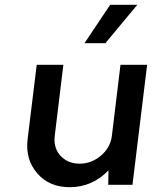

<svg xmlns="http://www.w3.org/2000/svg" viewBox="-20 -770 642 800"><path d="M552 -750 419 -590H332L439 -750ZM482 -500H593L532 0H431L432 -60Q364 10 270 10Q185 10 135 -48Q85 -106 95 -190L133 -500H244L208 -203Q204 -171 216 -145Q228 -119 253 -103.5Q278 -88 311 -88Q361 -88 400.5 -121.5Q440 -155 446 -203Z"/></svg>

Font: Orkney Medium
Style: MediumItalic
Weight: 500
Designer: Samuel Oakes and Alfredo Marco Pradil
Foundry: Alfredo Marco Pradil
Version: 1.0; ttfautohint (v1.5)